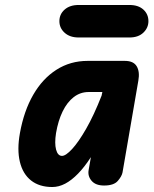

<svg xmlns="http://www.w3.org/2000/svg" viewBox="-20 -745 619 771"><path d="M190 6Q138 6 104.8 -20.2Q71.5 -46.5 59.8 -95.2Q48 -144 60 -210.5Q76 -299.5 113.5 -364.5Q151 -429.5 206.8 -465Q262.5 -500.5 332 -500.5H481.5Q516 -500.5 529 -478.8Q542 -457 535.5 -421L472 -52.5Q469 -37 453 -18.5Q437 0 398 0Q364 0 347.8 -19Q331.5 -38 336 -62.5L345 -114Q319.5 -74.5 293.5 -47.8Q267.5 -21 241.8 -7.5Q216 6 190 6ZM205 -210.5Q198.5 -169.5 205.2 -144.2Q212 -119 229 -119Q244 -119 269.5 -146.5Q295 -174 326 -228Q357 -282 388 -361L391 -375.5H336Q302.5 -375.5 276 -355Q249.5 -334.5 231.5 -297.5Q213.5 -260.5 205 -210.5ZM295.5 -594.5Q260.5 -594.5 239.5 -613.5Q218.5 -632.5 218.5 -660Q218.5 -688 239.5 -706.5Q260.5 -725 295.5 -725H500Q535.5 -725 555.8 -706.5Q576 -688 576 -660Q576 -633.5 555.8 -614Q535.5 -594.5 500 -594.5Z"/></svg>

Font: Edu VIC WA NT Hand
Style: Regular
Weight: 400
Designer: Tina and Corey Anderson, Eben Sorkin, Mirko Velimirovic
Foundry: Google for Education
Version: Version 1.000